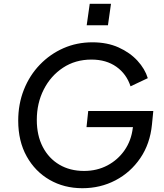

<svg xmlns="http://www.w3.org/2000/svg" viewBox="-20 -980 863 1012"><path d="M414 12Q318 12 241.5 -32Q165 -76 120.5 -156Q76 -236 76 -344Q76 -432 106 -507.5Q136 -583 190 -639Q244 -695 314.5 -726Q385 -757 467 -757Q545 -757 605 -730Q665 -703 704.5 -660Q744 -617 759 -568L668 -525Q647 -590 593.5 -628Q540 -666 462 -666Q377 -666 312 -623Q247 -580 210.5 -508Q174 -436 174 -348Q174 -266 205.5 -205.5Q237 -145 293 -112Q349 -79 423 -79Q491 -79 546 -108Q601 -137 636.5 -188Q672 -239 680 -306L681 -310H436L445 -395H788L781 -324Q771 -222 719.5 -146.5Q668 -71 588.5 -29.5Q509 12 414 12ZM437 -847 453 -960H565L549 -847Z"/></svg>

Font: Plus Jakarta Sans Medium
Style: Italic
Weight: 500
Italic angle: -8°
Designer: Gumpita Rahayu
Foundry: Tokotype
Version: Version 2.071; ttfautohint (v1.8.4.7-5d5b);gftools[0.9.29]